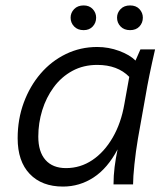

<svg xmlns="http://www.w3.org/2000/svg" viewBox="-20 -679 616 707"><path d="M212 8Q134 8 89.5 -38.5Q45 -85 45 -170Q45 -240 67.5 -301Q90 -362 129.5 -408Q169 -454 222.5 -480Q276 -506 338 -506Q380 -506 419 -491.5Q458 -477 479 -456L497 -497H551Q539 -445 530.5 -403.5Q522 -362 516 -326L488 -169Q480 -122 475 -74Q470 -26 470 0H398Q398 -32 402 -64Q406 -96 413 -129Q376 -59 324.5 -25.5Q273 8 212 8ZM223 -60Q276 -60 320 -89.5Q364 -119 395 -172.5Q426 -226 438 -296L456 -396Q413 -440 338 -440Q287 -440 246.5 -418Q206 -396 178 -358Q150 -320 135.5 -273Q121 -226 121 -176Q121 -120 147.5 -90Q174 -60 223 -60ZM459 -568Q437 -568 424 -581.5Q411 -595 411 -614Q411 -632 424 -645.5Q437 -659 459 -659Q481 -659 493.5 -645.5Q506 -632 506 -614Q506 -595 493.5 -581.5Q481 -568 459 -568ZM288 -568Q266 -568 253 -581.5Q240 -595 240 -614Q240 -632 253 -645.5Q266 -659 288 -659Q309 -659 321.5 -645.5Q334 -632 334 -614Q334 -595 321.5 -581.5Q309 -568 288 -568Z"/></svg>

Font: Livvic
Style: Italic
Weight: 400
Italic angle: -10°
Designer: Jacques Le Bailly, Baron von Fonthausen
Version: Version 1.001; ttfautohint (v1.8.2)